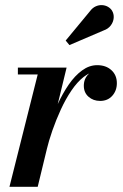

<svg xmlns="http://www.w3.org/2000/svg" viewBox="-20 -721 474 741"><path d="M16.5 0 125.5 -433.5H49V-460H237L125.5 0ZM144 -141Q153.5 -183.5 168 -229.2Q182.5 -275 202 -317.5Q221.5 -360 245.2 -394.5Q269 -429 296.8 -449.2Q324.5 -469.5 355 -469.5Q389 -469.5 410 -450.2Q431 -431 431 -400Q431 -371 413.2 -351.2Q395.5 -331.5 366.5 -331.5Q340 -331.5 321.8 -347.5Q303.5 -363.5 303.5 -390Q303.5 -417 321.2 -434.5Q339 -452 368 -452Q395.5 -452 412.8 -438.8Q430 -425.5 430 -400H403.5Q403.5 -420 390.8 -432Q378 -444 355 -444Q328 -444 303 -424.2Q278 -404.5 255.8 -371.8Q233.5 -339 215 -298.8Q196.5 -258.5 182.2 -217.5Q168 -176.5 159.5 -141ZM248 -547 233.5 -564.5 327 -677.5Q337 -691 349.5 -696.5Q362 -702 374.2 -701.2Q386.5 -700.5 396.5 -694.8Q406.5 -689 412 -680.5Q420 -667.5 418.8 -651.8Q417.5 -636 407.5 -622.8Q397.5 -609.5 380 -603.5Z"/></svg>

Font: Bodoni Moda 9pt SemiBold
Style: Italic
Weight: 600
Italic angle: -13°
Designer: Owen Earl
Foundry: indestructible type
Version: Version 2.004